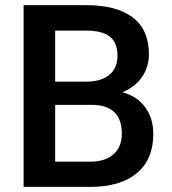

<svg xmlns="http://www.w3.org/2000/svg" viewBox="-20 -731 671 751"><path d="M72.3 0V-710.9H315.9Q436.5 -710.9 499.5 -662.6Q562.5 -614.3 562.5 -518.6Q562.5 -469.7 536.1 -430.7Q509.8 -391.6 459 -370.1Q516.6 -354.5 548.1 -311.3Q579.6 -268.1 579.6 -207.5Q579.6 -107.4 515.4 -53.7Q451.2 0 331.5 0ZM195.8 -320.8V-98.6H333Q391.1 -98.6 423.8 -127.4Q456.5 -156.2 456.5 -207.5Q456.5 -318.4 343.3 -320.8ZM195.8 -411.6H316.9Q374.5 -411.6 407 -437.7Q439.5 -463.9 439.5 -511.7Q439.5 -564.5 409.4 -587.9Q379.4 -611.3 315.9 -611.3H195.8Z"/></svg>

Font: Vazir Medium FD-UI
Style: Medium-FD-UI
Weight: 500
Designer: Saber Rastikerdar
Foundry: Saber Rastikerdar
Version: Version 30.1.0